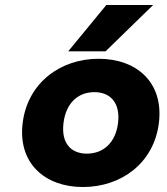

<svg xmlns="http://www.w3.org/2000/svg" viewBox="-20 -739 669 771"><path d="M313 12C467 12 598 -84 618 -245C638 -407 530 -503 376 -503C223 -503 91 -407 71 -245C51 -84 160 12 313 12ZM359 -369C423 -369 464 -326 454 -245C444 -165 394 -122 329 -122C265 -122 225 -164 235 -245C245 -327 295 -369 359 -369ZM407 -719 254 -533H404L595 -719Z"/></svg>

Font: Falling Sky
Style: ExBdObl
Weight: 400
Designer: Paul D. Hunt
Foundry: Adobe Systems Incorporated
Version: Version 1.02